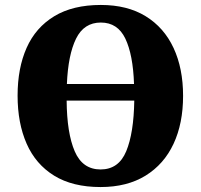

<svg xmlns="http://www.w3.org/2000/svg" viewBox="-20 -745 810 775"><path d="M386 10Q273 10 198.5 -36Q124 -82 87.5 -165Q51 -248 51 -359Q51 -470 87.5 -552Q124 -634 199 -679.5Q274 -725 387 -725Q494 -725 568 -679.5Q642 -634 680.5 -551.5Q719 -469 719 -358Q719 -247 680.5 -164.5Q642 -82 567.5 -36Q493 10 386 10ZM521 -406Q517 -524 486 -589Q455 -654 387 -654Q319 -654 287 -589Q255 -524 250 -406ZM386 -61Q459 -61 489.5 -134.5Q520 -208 522 -339H249Q250 -208 281.5 -134.5Q313 -61 386 -61Z"/></svg>

Font: Noto Serif SemiCondensed Black
Style: Regular
Weight: 900
Width: 4
Designer: Monotype Design Team
Foundry: Monotype Imaging Inc.
Version: Version 2.014; ttfautohint (v1.8.4.7-5d5b)